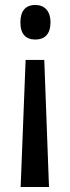

<svg xmlns="http://www.w3.org/2000/svg" viewBox="-20 -565 281 772"><path d="M183 -475C183 -522 158 -545 122 -545C82 -545 62 -520 62 -475C62 -430 82 -406 122 -406C159 -406 183 -427 183 -475ZM83 -324 63 187H177L158 -324Z"/></svg>

Font: Noto Sans Khmer ExtraCondensed Medium
Style: Regular
Weight: 500
Width: 2
Designer: Danh Hong and the Monotype Design Team
Foundry: Monotype Imaging Inc.
Version: Version 2.004